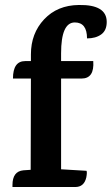

<svg xmlns="http://www.w3.org/2000/svg" viewBox="-20 -750 448 770"><path d="M104 -505V-532Q104 -616 157 -672.5Q210 -729 296 -730Q408 -732 408 -662Q408 -628 386 -612Q364 -596 329 -596Q329 -660 280 -660Q225 -660 225 -536V-505H354Q359 -435 307 -435H225V-71H226L327 -65Q330 -59 326 -38Q317 0 282 0H30V-8Q30 -63 74 -67L103 -69L104 -435H32Q32 -505 81 -505Z"/></svg>

Font: Karma
Style: Bold
Weight: 700
Designer: Joana Correia
Foundry: Indian Type Foundry
Version: Version 1.202;PS 1.0;hotconv 1.0.78;makeotf.lib2.5.61930; tt